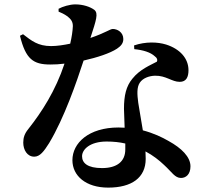

<svg xmlns="http://www.w3.org/2000/svg" viewBox="-20 -812 970 875"><path d="M473 43C580 43 644 -2 644 -88L643 -122C677 -104 705 -82 728 -60C764 -27 777 -1 805 -1C827 -1 848 -17 848 -54C848 -97 807 -137 749 -169C718 -187 680 -205 631 -218C623 -269 614 -316 610 -344C605 -382 603 -414 617 -435C631 -456 659 -466 686 -467C737 -468 763 -439 799 -439C829 -439 839 -461 839 -492C839 -546 800 -589 737 -609C698 -621 644 -623 591 -605L592 -588C632 -584 666 -574 686 -555C696 -548 699 -539 695 -531C666 -515 618 -497 583 -453C555 -419 545 -377 545 -316L548 -230L520 -231C384 -231 310 -160 310 -82C310 -11 371 43 473 43ZM551 -158V-131C551 -76 513 -46 445 -46C379 -46 354 -69 354 -100C354 -131 390 -167 466 -167C497 -167 525 -164 551 -158ZM209 -518C230 -518 251 -519 274 -522C233 -398 170 -301 109 -224C92 -203 86 -185 86 -162C86 -129 104 -98 136 -98C162 -98 180 -122 204 -160C273 -275 329 -438 361 -536C423 -550 481 -569 513 -590C529 -601 542 -613 542 -634C542 -665 515 -680 494 -680C482 -680 460 -662 392 -639C419 -722 429 -751 410 -767C391 -781 359 -792 323 -792C298 -792 265 -782 247 -772V-759C257 -755 273 -748 288 -737C304 -724 312 -713 312 -693C311 -670 307 -643 300 -613C272 -607 240 -602 213 -602C153 -602 124 -626 85 -656L71 -649C97 -542 132 -518 209 -518Z"/></svg>

Font: GenRyuMin2 TW B
Style: Regular
Weight: 700
Version: Version 2.100;PS 2.1;hotconv 16.6.51;makeotf.lib2.5.65220 DE